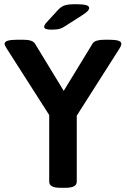

<svg xmlns="http://www.w3.org/2000/svg" viewBox="-20 -891 599 913"><path d="M214 -27V-344L12 -660Q2 -675 2 -683Q2 -702 60 -702H92Q134 -702 146 -684L283 -459L421 -685Q433 -702 476 -702H502Q557 -702 557 -683Q557 -674 548 -660L345 -341V-27Q345 2 292 2H267Q214 2 214 -27ZM190 -763Q190 -772 202 -785L256 -844Q271 -860 288 -865.5Q305 -871 339 -871Q372 -871 388 -867Q404 -863 404 -853Q404 -846 396.5 -838Q389 -830 370 -818L295 -770Q278 -758 263.5 -754Q249 -750 224 -750Q190 -750 190 -763Z"/></svg>

Font: Asap-SemiBold
Style: Regular
Weight: 600
Designer: Pablo Cosgaya
Foundry: Omnibus-Type
Version: Version 2.000; ttfautohint (v1.8)